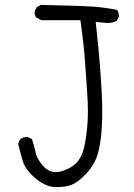

<svg xmlns="http://www.w3.org/2000/svg" viewBox="-20 -738 540 772"><path d="M210.4 14.2Q236.8 14.2 259.8 7.8Q291.5 -1.5 327.9 -41.3Q364.3 -81.1 375.7 -128.4Q387.2 -175.8 389.6 -232.4Q391.1 -260.7 391.1 -289.3Q391.1 -317.9 389.2 -361.3Q387.2 -404.8 381.3 -480.7Q375.5 -556.6 364.7 -649.9L395 -647Q403.8 -645.5 412.1 -645.5Q432.6 -645.5 449.7 -654.3L457.5 -670.4Q458 -672.4 458 -673.8Q458 -675.3 457.8 -677.5Q457.5 -679.7 457 -682.4Q456.5 -685.1 456.1 -688Q454.1 -692.9 451.2 -697.8Q410.2 -706.5 366.7 -710.4Q323.2 -714.4 144.5 -718.3L127.4 -709L119.6 -692.9Q119.1 -690.9 119.1 -689.5Q119.1 -675.8 126.5 -667L146.5 -656.7H303.2Q315.9 -571.3 321.8 -490.5Q327.6 -409.7 330.6 -365.2Q333.5 -320.8 333.5 -293Q333.5 -265.1 332 -245.6Q330.6 -226.1 329.3 -213.9Q328.1 -201.7 326.2 -190.4Q323.2 -167.5 318.8 -147.5Q309.1 -105 285.6 -81.5Q263.7 -59.6 226.6 -49.3Q214.8 -45.9 204.6 -45.9Q176.8 -45.9 156.2 -67.9Q128.9 -96.7 122.6 -127.4Q117.2 -153.3 108.4 -178.7L93.3 -186.5Q88.9 -187 85 -187Q72.3 -187 62.5 -178.7Q55.2 -169.4 53.2 -157.7Q61 -127.4 69.3 -97.4Q77.6 -67.4 98.1 -44.9Q118.7 -22 140.9 -7.1Q163.1 7.8 189 13.2Q199.7 14.2 210.4 14.2Z"/></svg>

Font: NaikaiFont
Style: Light
Weight: 300
Version: Version 1.89